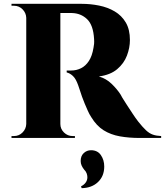

<svg xmlns="http://www.w3.org/2000/svg" viewBox="-20 -720 861 1002"><path d="M282 -700H407Q452 -700 497 -691Q542 -682 578.5 -660.5Q615 -639 636.5 -602.5Q658 -566 658 -511Q658 -471 642.5 -430Q627 -389 591.5 -359Q556 -329 496 -321Q534 -310 562.5 -282.5Q591 -255 609 -227Q610 -224 619 -209Q628 -194 642.5 -172Q657 -150 672 -127Q687 -104 701 -86Q724 -57 741.5 -40.5Q759 -24 777.5 -17.5Q796 -11 821 -10V0H710Q653 0 605.5 -8.5Q558 -17 521 -40Q484 -63 456 -109Q446 -124 438 -142.5Q430 -161 422 -179.5Q414 -198 408 -215.5Q402 -233 397 -248.5Q392 -264 388 -275Q376 -309 360.5 -323.5Q345 -338 328 -342V-352Q331 -352 338.5 -352Q346 -352 351 -352Q379 -352 403 -364Q427 -376 444 -402Q461 -428 468 -471Q470 -480 471 -491Q472 -502 471 -516Q467 -589 434.5 -620Q402 -651 355 -652Q345 -652 333 -652Q321 -652 310 -652Q299 -652 292 -652Q292 -652 289.5 -664Q287 -676 284.5 -688Q282 -700 282 -700ZM295 -700V0H117V-700ZM120 -73V0H40V-10Q42 -10 47 -10Q52 -10 53 -10Q79 -10 97.5 -28.5Q116 -47 117 -73ZM120 -627H117Q116 -653 97.5 -671.5Q79 -690 53 -690Q52 -690 47 -690Q42 -690 40 -690V-700H120ZM292 -73H295Q295 -47 314 -28.5Q333 -10 359 -10Q361 -10 365.5 -10Q370 -10 371 -10V0H292ZM401 120Q401 94 417 79Q433 64 455 64Q489 64 506.5 89.5Q524 115 524 149Q524 199 491.5 230Q459 261 406 262L403 252Q417 246 426.5 233.5Q436 221 436 205Q436 196 432.5 185.5Q429 175 419 165Q411 155 406 144Q401 133 401 120Z"/></svg>

Font: Cinzel ExtraBold
Style: Regular
Weight: 800
Designer: Natanael Gama
Version: Version 2.000